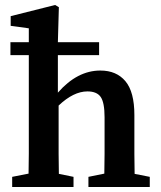

<svg xmlns="http://www.w3.org/2000/svg" viewBox="-20 -753 649 773"><path d="M29 0V-41L95 -54Q96 -91 96 -134.5Q96 -178 96 -210V-531H22V-583H96V-639L23 -649V-688L202 -733L217 -724L213 -583H379V-531H213V-380Q291 -469 384 -469Q449 -469 485 -426Q521 -383 521 -290V-210Q521 -176 521 -133Q521 -90 522 -53L583 -41V0H336V-41L400 -54Q401 -91 401 -133.5Q401 -176 401 -210V-281Q401 -340 385.5 -362.5Q370 -385 332 -385Q276 -385 216 -328V-210Q216 -177 216 -134Q216 -91 217 -53L276 -41V0Z"/></svg>

Font: Source Serif Pro Semibold
Style: Regular
Weight: 600
Designer: Frank Grießhammer
Foundry: Adobe Systems Incorporated
Version: Version 3.000;hotconv 1.0.109;makeotfexe 2.5.65596